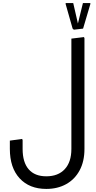

<svg xmlns="http://www.w3.org/2000/svg" viewBox="-20 -997 623 1248"><path d="M444 -212V-746L526 -756L529 -748V-212ZM281 231Q171 231 107.5 162Q44 93 44 -29H127Q127 58 166.5 103.5Q206 149 281 149Q358 149 401 102.5Q444 56 444 -29H529Q529 52 497.5 110.5Q466 169 410 200Q354 231 281 231ZM44 -29V-83L124 -94L127 -86V-29ZM444 -29V-352L526 -362L529 -354V-29ZM460 -804 452 -811 406 -973 408 -977H456L489 -833L484 -834L519 -977H566L568 -973L520 -811Z"/></svg>

Font: Fustat Medium
Style: Regular
Weight: 500
Designer: Mohamed Gaber, Khaled Hosny, Laura Garcia Mut
Foundry: Kief Type Foundry, Alif Type Foundry, Hard Type Foundry
Version: Version 1.007